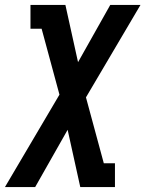

<svg xmlns="http://www.w3.org/2000/svg" viewBox="-73 -550 593 775"><path d="M-53 205 167 -168 95 -434H50V-530H191L242 -299L372 -530H494L274 -157L346 109H391V205H251L200 -26L69 205Z"/></svg>

Font: Iosevka Slab Oblique
Style: Bold
Weight: 700
Italic angle: -9°
Monospace: yes
Designer: Belleve Invis
Foundry: Belleve Invis
Version: Version 11.1.1; ttfautohint (v1.8.3)